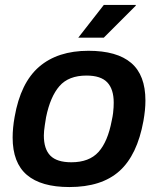

<svg xmlns="http://www.w3.org/2000/svg" viewBox="-20 -743 638 775"><path d="M260 12Q146 12 88.5 -37Q31 -86 31 -188Q31 -207 33 -228Q35 -249 39 -271Q63 -409 138 -473.5Q213 -538 337 -538Q452 -538 509.5 -489Q567 -440 567 -337Q567 -318 565 -298Q563 -278 559 -255Q534 -117 462 -52.5Q390 12 260 12ZM268 -88Q340 -88 377.5 -129.5Q415 -171 431 -256Q435 -274 436.5 -287Q438 -300 438.5 -310Q439 -320 439 -329Q439 -383 413 -410.5Q387 -438 329 -438Q257 -438 220 -395.5Q183 -353 166 -270Q163 -252 161 -238.5Q159 -225 158 -215Q157 -205 157 -196Q157 -141 183.5 -114.5Q210 -88 268 -88ZM296 -591 399 -723H528V-720L399 -591Z"/></svg>

Font: Archivo Variable SemiBold
Style: Italic
Weight: 600
Italic angle: -10°
Designer: Hector Gatti
Foundry: Omnibus-Type
Version: Version 2.001